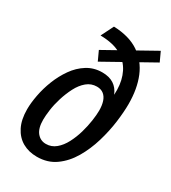

<svg xmlns="http://www.w3.org/2000/svg" viewBox="-183 -833 830 934"><g transform="rotate(30 232.0 -366.0)"><path d="M175 8Q129 8 94 -12Q59 -32 39 -71.5Q19 -111 19 -169Q19 -204 27.5 -249Q36 -294 53.5 -338.5Q71 -383 98 -421.5Q125 -460 162.5 -483.5Q200 -507 247 -507Q286 -507 311.5 -490.5Q337 -474 349.5 -443.5Q362 -413 361 -372L334 -345L337 -358Q352 -416 351 -469.5Q350 -523 329 -565Q308 -607 264.5 -632Q221 -657 149 -658L184 -728Q271 -725 326 -688Q381 -651 407.5 -587Q434 -523 434 -437Q434 -393 426.5 -335.5Q419 -278 401 -217.5Q383 -157 353 -106Q323 -55 279 -23.5Q235 8 175 8ZM182 -68Q213 -68 237 -88Q261 -108 278 -140.5Q295 -173 305.5 -209.5Q316 -246 321 -280.5Q326 -315 326 -338Q326 -367 319 -388.5Q312 -410 297 -422Q282 -434 259 -434Q227 -434 202.5 -413.5Q178 -393 161 -360Q144 -327 132.5 -290Q121 -253 116.5 -219.5Q112 -186 112 -164Q112 -116 131.5 -92Q151 -68 182 -68ZM201 -541 177 -593 440 -740 464 -688Z"/></g></svg>

Font: Instrument Sans Condensed Medium
Style: Italic
Weight: 500
Width: 3
Italic angle: -13°
Designer: Rodrigo Fuenzalida
Foundry: fragTYPE
Version: Version 1.000;gftools[0.9.28]